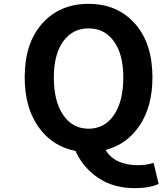

<svg xmlns="http://www.w3.org/2000/svg" viewBox="-20 -774 842 995"><path d="M259 -373Q259 -249 307.5 -178Q356 -107 439 -107Q522 -107 570.5 -178Q619 -249 619 -373Q619 -492 570.5 -559.5Q522 -627 439 -627Q356 -627 307.5 -559.5Q259 -492 259 -373ZM776 70 802 179Q756 201 678 201Q569 201 490 148.5Q411 96 371 8Q251 -15 179.5 -116Q108 -217 108 -373Q108 -551 199 -652.5Q290 -754 439 -754Q588 -754 679 -652Q770 -550 770 -373Q770 -224 704.5 -125Q639 -26 527 3Q575 82 695 82Q740 82 776 70Z"/></svg>

Font: NotoSansHansBold
Style: Bold
Weight: 700
Designer: Ryoko NISHIZUKA  (kana & ideographs); Paul D. Hunt (Latin, Greek & Cyrillic); Wenlong ZHANG  (bopomofo); Sandoll Communi
Foundry: Adobe Systems Incorporated
Version: Version 1.00;December 8, 2021;FontCreator 13.0.0.2675 64-bit